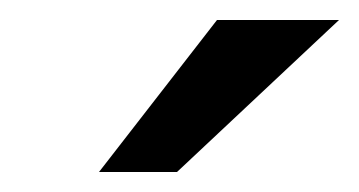

<svg xmlns="http://www.w3.org/2000/svg" viewBox="-20 -753 359 192"><path d="M197 -733H319L157 -581H79Z"/></svg>

Font: Rosario Light
Style: Italic
Weight: 300
Italic angle: -8.05°
Designer: Hector Gatti
Foundry: Omnibus Type
Version: Version 1.101; ttfautohint (v1.8.1.43-b0c9)